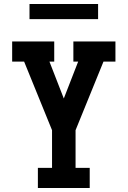

<svg xmlns="http://www.w3.org/2000/svg" viewBox="-20 -943 640 963"><path d="M170 0V-101H241V-290L101 -634H41V-735H252V-634H228L300 -449L372 -634H348V-735H559V-634H499L359 -290V-101H430V0ZM128 -847V-923H472V-847Z"/></svg>

Font: Iosevka Etoile
Style: Bold
Weight: 700
Designer: Belleve Invis
Foundry: Belleve Invis
Version: Version 28.1.0; ttfautohint (v1.8.4)